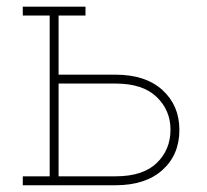

<svg xmlns="http://www.w3.org/2000/svg" viewBox="-20 -548 613 568"><path d="M321.8 -327.1Q410.6 -327.1 460.7 -281.5Q510.7 -235.8 510.7 -163.6Q510.7 -90.3 460.7 -45.2Q410.6 0 321.8 0H47.4V-26.4H127V-502H47.4V-528.3H232.9V-502H153.3V-327.1ZM321.8 -26.4Q402.8 -26.4 443.6 -65.7Q484.4 -105 484.4 -164.6Q484.4 -221.7 443.4 -261.2Q402.3 -300.8 321.8 -300.8H153.3V-26.4Z"/></svg>

Font: Roboto Slab LO Thin
Style: Regular
Weight: 250
Designer: Google
Version: Version 2.00;September 28, 2018;FontCreator 11.5.0.2427 64-b